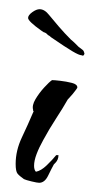

<svg xmlns="http://www.w3.org/2000/svg" viewBox="-20 -382 203 417"><path d="M65 15Q61 15 48.5 12Q36 9 32 7Q22 0 18 -5Q14 -10 14 -26Q14 -55 27.5 -83.5Q41 -112 52 -138Q54 -140 52 -141V-143Q49 -153 57 -166.5Q65 -180 76 -192Q87 -204 93 -208Q98 -208 111 -206.5Q124 -205 136 -202Q148 -199 148 -192Q148 -191 145 -187Q142 -183 138 -178L130 -169Q126 -165 126 -164Q117 -148 102 -125Q87 -102 74 -78Q65 -62 59.5 -47.5Q54 -33 54 -22Q54 -13 58 -9Q69 -11 81.5 -23Q94 -35 102 -45H107Q107 -35 100 -28L97 -25Q92 -16 84.5 -0.5Q77 15 65 15ZM157 -262Q152 -262 137.5 -270.5Q123 -279 91 -301Q89 -303 87.5 -304Q86 -305 84 -306Q80 -311 75 -312L69 -316Q41 -336 41 -343Q41 -349 50 -355.5Q59 -362 66 -362Q77 -362 87 -349Q95 -339 108 -324Q121 -309 134 -296Q139 -292 143.5 -287.5Q148 -283 151 -280Q156 -276 159 -274Q162 -272 163 -267Q164 -266 162.5 -263Q161 -260 157 -262Z"/></svg>

Font: Qwitcher Grypen
Style: Bold
Weight: 700
Designer: Robert E. Leuschke
Foundry: Robert E. Leuschke
Version: Version 1.100; ttfautohint (v1.8.3)